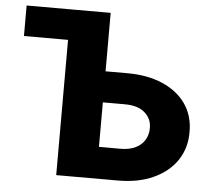

<svg xmlns="http://www.w3.org/2000/svg" viewBox="-52 -783 929 839"><g transform="rotate(5 412.5 -363.5)"><path d="M308.1 -593.3H31.2V-727.1H308.1ZM334 -334.5V-470.7H496.1Q585 -470.7 650.9 -441.9Q717.3 -412.6 752.9 -361.3Q789.1 -308.6 788.6 -238.3Q789.1 -168 752.9 -113.8Q717.3 -61 650.9 -30.3Q585 0 496.1 0H224.6V-727.1H399.9V-139.2H496.1Q533.7 -139.2 561 -152.8Q586.9 -165.5 601.1 -189Q614.7 -212.9 614.3 -239.7Q615.2 -280.3 584.5 -307.6Q554.7 -334.5 496.1 -334.5Z"/></g></svg>

Font: My Font
Style: Regular
Weight: 500
Designer: Rasmus Andersson
Foundry: rsms
Version: Version 0.001